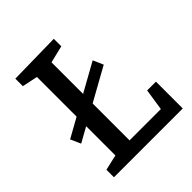

<svg xmlns="http://www.w3.org/2000/svg" viewBox="-192 -828 957 957"><g transform="rotate(-45 286.5 -350.0)"><path d="M42 -288 400 -487 424 -433 66 -234ZM486 -189H548V0H63V-53L159 -75L145 -54V-643L159 -622L63 -642V-695L339 -700V-647L235 -622L248 -643V-58L230 -75H482L466 -57Z"/></g></svg>

Font: Bitter Thin Medium
Style: Regular
Weight: 500
Version: Version 3.021